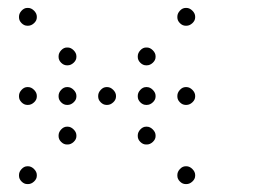

<svg xmlns="http://www.w3.org/2000/svg" viewBox="-20 -593 640 485"><path d="M49 -573Q41 -573 34.5 -566Q28 -559 28 -551V-549Q28 -541 34.5 -534.5Q41 -528 49 -528H51Q59 -528 66 -534.5Q73 -541 73 -549V-551Q73 -559 66 -566Q59 -573 51 -573ZM449 -573Q441 -573 434.5 -566Q428 -559 428 -551V-549Q428 -541 434.5 -534.5Q441 -528 449 -528H451Q459 -528 466 -534.5Q473 -541 473 -549V-551Q473 -559 466 -566Q459 -573 451 -573ZM149 -473Q141 -473 134.5 -466Q128 -459 128 -451V-449Q128 -441 134.5 -434.5Q141 -428 149 -428H151Q159 -428 166 -434.5Q173 -441 173 -449V-451Q173 -459 166 -466Q159 -473 151 -473ZM349 -473Q341 -473 334.5 -466Q328 -459 328 -451V-449Q328 -441 334.5 -434.5Q341 -428 349 -428H351Q359 -428 366 -434.5Q373 -441 373 -449V-451Q373 -459 366 -466Q359 -473 351 -473ZM49 -373Q41 -373 34.5 -366Q28 -359 28 -351V-349Q28 -341 34.5 -334.5Q41 -328 49 -328H51Q59 -328 66 -334.5Q73 -341 73 -349V-351Q73 -359 66 -366Q59 -373 51 -373ZM149 -373Q141 -373 134.5 -366Q128 -359 128 -351V-349Q128 -341 134.5 -334.5Q141 -328 149 -328H151Q159 -328 166 -334.5Q173 -341 173 -349V-351Q173 -359 166 -366Q159 -373 151 -373ZM249 -373Q241 -373 234.5 -366Q228 -359 228 -351V-349Q228 -341 234.5 -334.5Q241 -328 249 -328H251Q259 -328 266 -334.5Q273 -341 273 -349V-351Q273 -359 266 -366Q259 -373 251 -373ZM349 -373Q341 -373 334.5 -366Q328 -359 328 -351V-349Q328 -341 334.5 -334.5Q341 -328 349 -328H351Q359 -328 366 -334.5Q373 -341 373 -349V-351Q373 -359 366 -366Q359 -373 351 -373ZM449 -373Q441 -373 434.5 -366Q428 -359 428 -351V-349Q428 -341 434.5 -334.5Q441 -328 449 -328H451Q459 -328 466 -334.5Q473 -341 473 -349V-351Q473 -359 466 -366Q459 -373 451 -373ZM149 -273Q141 -273 134.5 -266Q128 -259 128 -251V-249Q128 -241 134.5 -234.5Q141 -228 149 -228H151Q159 -228 166 -234.5Q173 -241 173 -249V-251Q173 -259 166 -266Q159 -273 151 -273ZM349 -273Q341 -273 334.5 -266Q328 -259 328 -251V-249Q328 -241 334.5 -234.5Q341 -228 349 -228H351Q359 -228 366 -234.5Q373 -241 373 -249V-251Q373 -259 366 -266Q359 -273 351 -273ZM49 -173Q41 -173 34.5 -166Q28 -159 28 -151V-149Q28 -141 34.5 -134.5Q41 -128 49 -128H51Q59 -128 66 -134.5Q73 -141 73 -149V-151Q73 -159 66 -166Q59 -173 51 -173ZM449 -173Q441 -173 434.5 -166Q428 -159 428 -151V-149Q428 -141 434.5 -134.5Q441 -128 449 -128H451Q459 -128 466 -134.5Q473 -141 473 -149V-151Q473 -159 466 -166Q459 -173 451 -173Z"/></svg>

Font: Doto Rounded Light
Style: Regular
Weight: 300
Monospace: yes
Version: Version 1.000